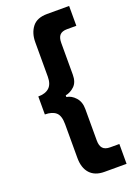

<svg xmlns="http://www.w3.org/2000/svg" viewBox="-173 -767 748 1064"><g transform="rotate(-20 201.5 -235.5)"><path d="M135 -93Q135 -144 112.5 -163Q90 -182 48 -182V-288Q90 -288 112.5 -308.5Q135 -329 135 -373V-576Q135 -630 162.5 -665.5Q190 -701 250 -701H380V-584H325Q296 -584 282.5 -569.5Q269 -555 269 -523V-336Q269 -292 245.5 -269.5Q222 -247 193 -242V-232Q222 -228 245.5 -202Q269 -176 269 -134V52Q269 83 282.5 98Q296 113 326 113H380V230H250Q194 230 164.5 197.5Q135 165 135 106Z"/></g></svg>

Font: PT Sans Caption
Style: Bold
Weight: 700
Designer: A.Korolkova, O.Umpeleva, V.Yefimov
Foundry: ParaType Ltd
Version: Version 2.003W OFL